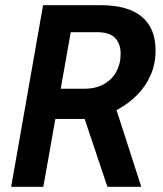

<svg xmlns="http://www.w3.org/2000/svg" viewBox="-20 -720 630 740"><path d="M23 0 146 -700H368.5Q473.5 -700 526.5 -655.5Q579.5 -611 579.5 -526.5Q579.5 -472.5 560.2 -429.8Q541 -387 509.8 -355.2Q478.5 -323.5 442.2 -302.8Q406 -282 371.8 -271.8Q337.5 -261.5 313 -261.5H123L138.5 -378H304.5Q349.5 -378 381 -396Q412.5 -414 428.8 -444.5Q445 -475 445 -512Q445 -551.5 423.5 -573.8Q402 -596 353.5 -596H184.5L263.5 -657L147 0ZM394 0 290 -310 416.5 -335 524.5 0Z"/></svg>

Font: Cabin
Style: Bold Italic
Weight: 700
Width: 4
Italic angle: -10°
Designer: Pablo Impallari
Foundry: Pablo Impallari. http://www.impallari.com Igino Marini. http://www.ikern.com
Version: Version 3.001